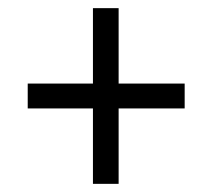

<svg xmlns="http://www.w3.org/2000/svg" viewBox="-20 -593 521 471"><path d="M208 -327V-142H271V-327H433V-388H271V-573H208V-388H48V-327Z"/></svg>

Font: Noto Serif Sinhala Condensed Medium
Style: Regular
Weight: 500
Width: 3
Designer: Jelle Bosma - Monotype Design Team
Foundry: Monotype Imaging Inc.
Version: Version 2.007